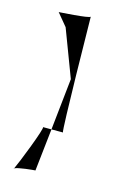

<svg xmlns="http://www.w3.org/2000/svg" viewBox="-117 -762 580 872"><g transform="rotate(15 173.0 -326.5)"><path d="M38 53 40 50C38 51 38 52 38 53ZM40 50C54 41 129 34 136 34L158 -165H118C128 -165 54 22 40 50ZM52 -688 100 -630 184 -408 158 -165H212C205 -165 198 -706 198 -706C198 -696 44 -688 52 -688Z"/></g></svg>

Font: Ampere
Style: SC
Weight: 400
Version: Version 1